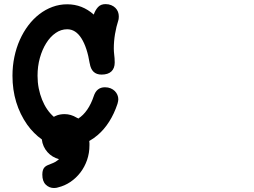

<svg xmlns="http://www.w3.org/2000/svg" viewBox="-20 -668 1244 939"><path d="M438.5 -197.8Q452.6 -241.2 493.2 -241.2Q508.8 -241.2 521 -236.1Q533.2 -231 541.5 -222.7Q549.8 -214.4 554.2 -203.9Q558.6 -193.4 558.6 -182.6Q558.6 -174.8 554.7 -160.6Q538.6 -111.8 513.9 -73Q489.3 -34.2 457 -6.8Q447.3 1.5 437.5 8.3Q427.7 15.1 416.5 21.5Q417.5 26.9 417.5 31.7Q417.5 36.6 417.5 42.5Q417.5 80.6 405.8 114.5Q394 148.4 373.3 175.5Q352.5 202.6 324.5 221.7Q296.4 240.7 263.7 248.5L266.1 248Q255.4 251.5 244.1 251.5Q220.7 251.5 203.9 235.1Q187 218.8 187 186Q187 171.9 190.2 163.1Q193.4 154.3 199 148.9Q204.6 143.6 212.6 140.1Q220.7 136.7 230.5 132.8Q240.2 129.4 251 123.5Q260.3 117.7 268.6 110.4Q252 106 237.5 97.2Q223.1 88.4 211.9 75.7Q200.7 63 193.6 47.4Q186.5 31.7 184.6 13.7Q165.5 0.5 147 -18.1Q128.4 -36.6 112.8 -58.6Q77.6 -108.9 59.3 -168.7Q41 -228.5 41 -297.9Q41 -345.2 50.3 -389.6Q59.6 -434.1 76.9 -472.9Q94.2 -511.7 118.4 -543.7Q142.6 -575.7 172.4 -598.6Q202.1 -621.6 236.6 -634.3Q271 -647 308.6 -647Q345.7 -647 378.2 -634.3Q410.6 -621.6 438.5 -596.7Q445.8 -618.2 459.2 -633.1Q472.7 -647.9 496.1 -647.9Q511.7 -647.9 523.9 -642.8Q536.1 -637.7 544.4 -629.4Q552.7 -621.1 556.9 -610.4Q561 -599.6 561 -588.4Q561 -578.1 559.6 -571.8Q548.3 -536.6 542.5 -501.5Q536.6 -466.3 536.6 -430.2Q536.6 -423.8 537.1 -416Q537.6 -408.2 538.6 -399.9Q539.6 -391.6 540.3 -383.1Q541 -374.5 541 -362.3Q541 -334 524.7 -318.6Q508.3 -303.2 476.6 -303.2Q427.7 -303.2 418.9 -357.9L418.5 -361.8L418.9 -356.9Q406.2 -436 378.2 -480.5Q350.1 -524.9 308.6 -524.9Q278.3 -524.9 252 -506.6Q225.6 -488.3 206.1 -457Q186.5 -425.8 175 -384.8Q163.6 -343.8 163.6 -297.9Q163.6 -265.6 169.4 -236.1Q175.3 -206.5 185.8 -180.4Q196.3 -154.3 210.9 -133.1Q225.6 -111.8 243.2 -96.7L252 -101.1Q262.7 -106 273.7 -107.9Q284.7 -109.9 295.9 -109.9Q326.7 -109.9 355.5 -92.3Q357.9 -90.8 358.4 -90.8Q358.9 -90.8 359.1 -90.8Q359.4 -90.8 359.9 -90.6Q360.4 -90.3 362.3 -87.9Q387.2 -103.5 406.5 -131.6Q425.8 -159.7 438.5 -197.8Z"/></svg>

Font: Erica Type
Style: Bold Italic
Weight: 700
Monospace: yes
Designer: Peter Wiegel
Foundry: Peter Wiegel
Version: Version 1.000 2010 initial release